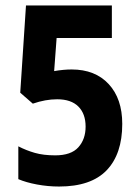

<svg xmlns="http://www.w3.org/2000/svg" viewBox="-20 -763 510 702"><path d="M242 -509Q328 -509 377.5 -455.5Q427 -402 427 -310Q427 -200 370 -140.5Q313 -81 196 -81Q155 -81 115 -88.5Q75 -96 47 -108V-228Q76 -213 107.5 -204Q139 -195 182 -195Q240 -195 266.5 -224.5Q293 -254 293 -300Q293 -347 266.5 -373.5Q240 -400 189 -400Q146 -400 100 -384L54 -424L75 -743H389V-624H187L178 -503Q195 -506 211 -507.5Q227 -509 242 -509Z"/></svg>

Font: Noto Sans Telugu UI ExtraCondensed
Style: Bold
Weight: 700
Width: 2
Designer: Jelle Bosma - Monotype Design Team
Foundry: Monotype Imaging Inc.
Version: Version 2.006